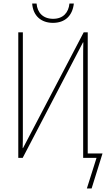

<svg xmlns="http://www.w3.org/2000/svg" viewBox="-20 -898 603 1092"><path d="M281 -768C349 -768 392 -807 400 -878H375C370 -826 339 -791 282 -791C225 -791 192 -826 188 -878H163C168 -806 216 -768 281 -768ZM84 0H109L452 -657H454C453 -622 453 -603 453 -562V0H529L474 174H501L563 -25H479V-714H456L111 -56H109C110 -92 110 -107 110 -140V-714H84Z"/></svg>

Font: Noto Sans Mono SemiCondensed Thin
Style: Regular
Weight: 100
Width: 4
Designer: Monotype Design Team
Foundry: Monotype Imaging Inc.
Version: Version 2.014